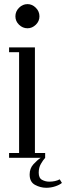

<svg xmlns="http://www.w3.org/2000/svg" viewBox="-20 -748 314 910"><path d="M110.5 -614Q87.5 -614 70.2 -630.8Q53 -647.5 53 -670.5Q53 -694 70.2 -711.2Q87.5 -728.5 110.5 -728.5Q132.5 -728.5 149.8 -711.2Q167 -694 167 -670.5Q167 -647.5 149.8 -630.8Q132.5 -614 110.5 -614ZM23 0V-23H70.5V-500.5H23V-523.5H145.5V-23H194V0Q184 11 173.8 28.8Q163.5 46.5 163.5 70.5Q163.5 96 179.5 104.5Q195.5 113 213 113Q242.5 113 263 102L273.5 119Q262 128.5 241.8 135.2Q221.5 142 199 142Q171.5 142 146 128.2Q120.5 114.5 120.5 79Q120.5 50.5 138 31Q155.5 11.5 173 0Z"/></svg>

Font: Imbue 50pt
Style: Regular
Weight: 400
Designer: Tyler Finck
Foundry: Etcetera Type Company
Version: Version 1.102; ttfautohint (v1.8.3)